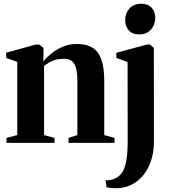

<svg xmlns="http://www.w3.org/2000/svg" viewBox="-20 -762 912 1024"><path d="M72 -41.5V-432L13 -453V-481L171 -524.5H189L212 -506.5V-468.5L210.5 -434Q229.5 -457 256.2 -478.2Q283 -499.5 316.5 -513.5Q350 -527.5 388.5 -527.5Q442 -527.5 474.2 -507Q506.5 -486.5 521.2 -443Q536 -399.5 536 -330.5V-41.5L591 -26.5V0H345.5V-26.5L392.5 -41.5V-329Q392.5 -368 386.5 -394.5Q380.5 -421 365 -434.8Q349.5 -448.5 322 -448.5Q296.5 -448.5 277.2 -443.2Q258 -438 243 -429.2Q228 -420.5 215 -410.5V-41.5L271 -26.5V0H14.5V-26.5ZM603 242Q591 242 579.8 241.2Q568.5 240.5 560.2 239Q552 237.5 548.5 236.5L542.5 200Q552.5 200.5 568.8 197.8Q585 195 599.5 187Q621.5 175 635 151.8Q648.5 128.5 654.8 88.5Q661 48.5 661 -12.5L660.5 -431.5L600.5 -453V-480.5L764 -524.5H780.5L800.5 -506L801 -11Q801 52 784.2 99.2Q767.5 146.5 739.2 178.2Q711 210 675.8 225.8Q640.5 241.5 603 242ZM721.5 -578.5Q686 -578.5 666.8 -600.2Q647.5 -622 647.5 -654Q647.5 -691 670.2 -716.5Q693 -742 733 -742H734Q769 -742 788.5 -720.8Q808 -699.5 808 -667Q808 -630.5 785.2 -604.5Q762.5 -578.5 722.5 -578.5Z"/></svg>

Font: Merriweather 120pt
Style: Bold
Weight: 700
Designer: Eben Sorkin
Foundry: Eben Sorkin
Version: Version 2.100